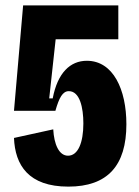

<svg xmlns="http://www.w3.org/2000/svg" viewBox="-20 -680 518 714"><path d="M234 14C380 14 450 -64 450 -218C450 -347 401 -454 303 -454C241 -454 194 -409 176 -314H163L187 -534H420V-660H66L32 -268H186C200 -317 213 -341 236 -341C277 -341 290 -279 290 -221C290 -149 270 -101 233 -101C199 -101 181 -144 178 -199L32 -167C36 -66 86 14 234 14Z"/></svg>

Font: Bricolage Grotesque 10pt Condensed ExtraBold
Style: Regular
Weight: 800
Width: 3
Designer: Mathieu Triay
Foundry: Atelier Triay
Version: Version 1.000;gftools[0.9.29]